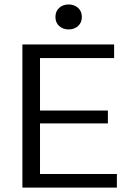

<svg xmlns="http://www.w3.org/2000/svg" viewBox="-20 -852 602 872"><path d="M248.8 -816.2Q265.8 -831.7 291.7 -831.7Q317.5 -831.7 334.6 -816.2Q351.7 -800.8 351.7 -775Q351.7 -749.2 334.6 -733.8Q317.5 -718.3 291.7 -718.3Q265.8 -718.3 248.8 -733.8Q231.7 -749.2 231.7 -775Q231.7 -800.8 248.8 -816.2ZM81.7 0V-650H498.3V-588.3H161.7V-350H470V-291.7H161.7V-61.7H510.8V0Z"/></svg>

Font: Boon
Style: Regular
Weight: 400
Designer: Sungsit Sawaiwan
Foundry: FontUni
Version: Version 3.0